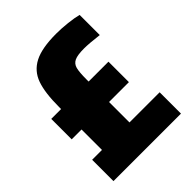

<svg xmlns="http://www.w3.org/2000/svg" viewBox="-197 -810 923 923"><g transform="rotate(-45 265.0 -348.0)"><path d="M35 -145H102V-284H35V-423H102V-437Q102 -533 121.5 -588Q141 -643 192.5 -669.5Q244 -696 341 -696Q377 -696 418 -691.5Q459 -687 485 -680V-543Q419 -551 386 -551Q341 -551 321 -541.5Q301 -532 295 -509.5Q289 -487 289 -437V-423H424V-284H289V-145H494V0H35Z"/></g></svg>

Font: Saira Semi Condensed ExtraBold
Style: Regular
Weight: 800
Width: 4
Designer: Hector Gatti with collaboration of the Omnibus-Type team
Foundry: Omnibus-Type
Version: Version 1.001; ttfautohint (v1.8)